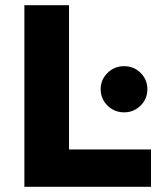

<svg xmlns="http://www.w3.org/2000/svg" viewBox="-20 -720 640 740"><path d="M74 0V-700H246V-144H562V0ZM458.3 -287Q421 -287 394.5 -313Q368 -339 368 -376Q368 -413 394.5 -439Q420.9 -465 458.5 -465Q496 -465 522 -439Q548 -413 548 -376Q548 -339 521.8 -313Q495.5 -287 458.3 -287Z"/></svg>

Font: Red Hat Mono
Style: Regular
Weight: 300
Monospace: yes
Designer: Pentagram, MCKL
Foundry: Pentagram, MCKL
Version: Version 1.023